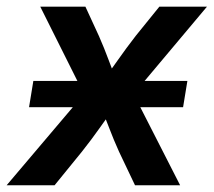

<svg xmlns="http://www.w3.org/2000/svg" viewBox="-48 -549 634 569"><path d="M38.1 -231.4 50.8 -309.1H507.3L494.6 -231.4ZM-28.3 0 234.9 -310.5 220.2 -231.4 71.3 -529.3H205.1L245.1 -442.4Q261.2 -405.8 273.9 -371.3Q286.6 -336.9 300.3 -303.2H252.4Q277.3 -336.9 301.5 -371.3Q325.7 -405.8 354 -442.4L424.3 -529.3H565.4L314.5 -230.5L328.1 -309.1L485.8 0H352.1L304.7 -99.6Q288.6 -135.3 275.9 -168.9Q263.2 -202.6 249 -235.4H294.9Q270.5 -202.6 246.8 -168.9Q223.1 -135.3 194.8 -99.6L113.8 0Z"/></svg>

Font: Inter 24pt SemiBold
Style: Italic
Weight: 600
Italic angle: -9.3988°
Designer: Rasmus Andersson
Foundry: rsms
Version: Version 4.001;git-66647c0bb